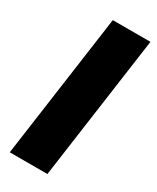

<svg xmlns="http://www.w3.org/2000/svg" viewBox="-181 -750 658 804"><g transform="rotate(30 147.5 -347.5)"><path d="M198 0H16L113 -695H295Z"/></g></svg>

Font: Trujillo ExtraBold
Style: Italic
Weight: 800
Italic angle: -8°
Designer: Fira Sans original fonts by bBox Type GmbH, Carrois Corporate GbR, & Edenspiekermann AG / Changes by Cristiano Sobral
Foundry: Fira Sans original fonts by bBox Type GmbH, Carrois Corporate GbR, & Edenspiekermann AG / Changes by Cristiano Sobral
Version: Version 4.301;July 28, 2020;FontCreator 13.0.0.2655 64-bit